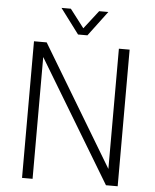

<svg xmlns="http://www.w3.org/2000/svg" viewBox="-59 -931 789 980"><g transform="rotate(5 335.5 -441.0)"><path d="M581 -700V0H521L145 -624V0H91V-700H156L526 -84V-700ZM216 -882H264L336 -788L409 -882H456L360 -754H312Z"/></g></svg>

Font: Sarabun ExtraLight
Style: Regular
Weight: 275
Designer: Suppakit Chalermlarp | Katatrad Co.,Ltd.
Foundry: Cadson Demak Co.,Ltd.
Version: Version 1.000; ttfautohint (v1.6)